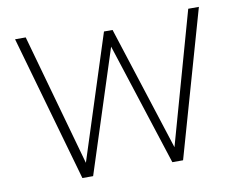

<svg xmlns="http://www.w3.org/2000/svg" viewBox="-76 -792 1115 893"><g transform="rotate(-10 481.5 -345.0)"><path d="M243.7 0 47.4 -689.9H97.7L272 -66.9L460.9 -653.8H501.5L690.4 -66.9L865.2 -689.9H915.5L719.2 0H668.5L481.4 -578.6L294.4 0Z"/></g></svg>

Font: HK Grotesk Light Legacy
Style: Regular
Weight: 300
Designer: Alfredo Marco Pradil
Foundry: Hanken Design Co.
Version: Version 2.022;PS 002.022;hotconv 1.0.88;makeotf.lib2.5.64775